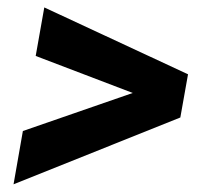

<svg xmlns="http://www.w3.org/2000/svg" viewBox="-20 -555 541 512"><path d="M98.1 -535.2 481.4 -356.9 460.9 -241.7 16.1 -63.5 41 -205.6 334 -307.1 75.2 -405.8Z"/></svg>

Font: Mardoto
Style: Bold Italic
Weight: 700
Italic angle: -12°
Designer: Christian Robertson, Vahan Hovhannisyan
Foundry: Google
Version: Version 1.000